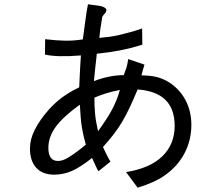

<svg xmlns="http://www.w3.org/2000/svg" viewBox="-20 -761 1040 897"><path d="M381 -85Q375 -106 370.5 -125.5Q366 -145 362.5 -166.5Q359 -188 357 -213.5Q355 -239 353 -272Q274 -215 240 -168Q206 -121 206 -70Q206 -9 251 -9Q261 -9 272.5 -12.5Q284 -16 299 -25Q314 -34 334 -48.5Q354 -63 381 -85ZM421 -305Q421 -267 424 -231.5Q427 -196 438 -148Q459 -177 475.5 -202Q492 -227 504 -250Q516 -273 525 -295.5Q534 -318 540 -341Q496 -332 468 -322.5Q440 -313 421 -305ZM579 -485 655 -459Q650 -442 647.5 -434Q645 -426 641 -409Q685 -408 713 -401Q741 -394 769 -377Q819 -345 846.5 -293.5Q874 -242 874 -177Q874 -106 842 -45Q810 16 750 58Q736 68 722.5 75.5Q709 83 694.5 89.5Q680 96 662.5 102.5Q645 109 623 116L569 43Q681 25 738.5 -31Q796 -87 796 -173Q796 -331 623 -343Q603 -295 585.5 -258Q568 -221 549.5 -190Q531 -159 509.5 -131.5Q488 -104 461 -74Q469 -58 477.5 -40Q486 -22 496 -6L440 39Q432 26 424 7.5Q416 -11 410 -23Q356 20 316 37.5Q276 55 233 55Q179 55 149.5 23Q120 -9 120 -68Q120 -110 142.5 -155Q165 -200 209 -250Q224 -266 239 -280Q254 -294 270.5 -306Q287 -318 306 -329.5Q325 -341 350 -353Q351 -370 351.5 -385Q352 -400 353 -417Q354 -434 355 -454.5Q356 -475 358 -502Q248 -493 190 -506L191 -578Q239 -572 281 -571Q323 -570 367 -577Q373 -618 378.5 -662.5Q384 -707 391 -741L436 -735Q455 -733 466 -727Q477 -721 477 -714Q476 -704 469 -697Q462 -690 458 -683Q452 -648 449 -627Q446 -606 444 -584Q468 -586 490.5 -589Q513 -592 536.5 -597.5Q560 -603 586 -610Q612 -617 644 -628L645 -552Q589 -535 540 -525.5Q491 -516 432 -510Q432 -503 430 -487.5Q428 -472 426 -453Q424 -434 422 -415Q420 -396 419 -382Q452 -395 488 -402.5Q524 -410 558 -410Q566 -430 570.5 -444Q575 -458 579 -485Z"/></svg>

Font: D2Coding ligature
Style: Regular
Weight: 400
Monospace: yes
Designer: Yong-Rak Park; Jeong-Hwan Yoon; Sang-Min Lee;
Foundry: NHN Corporation
Version: Version 1.3.2; Build 20180524